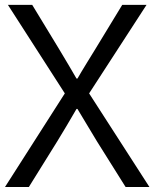

<svg xmlns="http://www.w3.org/2000/svg" viewBox="-22 -751 620 771"><path d="M-2 0 238.3 -376 9.8 -731.4H107.4L214.8 -554.7Q228.5 -532.2 254.4 -488.3Q280.3 -444.3 285.2 -435.5H289.1Q301.8 -458 326.7 -498.5Q351.6 -539.1 361.3 -554.7L468.8 -731.4H566.4L335.9 -376L578.1 0H482.4L367.2 -183.6Q353.5 -206.1 325.2 -253.4Q296.9 -300.8 289.1 -313.5H285.2Q245.1 -244.1 208 -183.6L93.8 0Z"/></svg>

Font: Batunionen A1
Style: Regular
Weight: 400
Designer: HanYang I&C Co.,Ltd.
Foundry: HanYang I&C Co.,Ltd.
Version: Version 2.50; ttfautohint (v1.6)